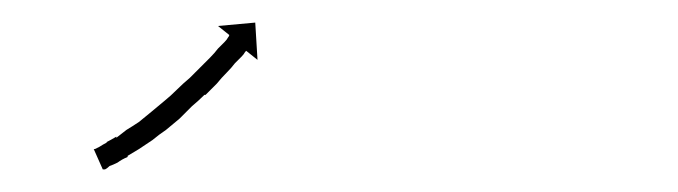

<svg xmlns="http://www.w3.org/2000/svg" viewBox="-20 -344 600 170"><path d="M64 -212Q64 -212 64 -212Q64 -212 64 -212Q64 -212 64 -212Q64 -212 64 -212Q66 -213 68 -214Q68 -214 68 -214Q68 -214 68 -214Q68 -214 68 -214Q68 -214 68 -214Q71 -216 75 -218Q75 -218 74.5 -218Q74 -218 74 -218Q74 -218 74 -218Q74 -218 74 -218Q78 -220 83 -223Q83 -223 83 -223Q83 -223 83 -223Q83 -223 83 -222.5Q83 -222 83 -222Q87 -225 92 -229Q92 -229 92 -229Q92 -229 92 -229Q92 -229 92 -229Q92 -229 92 -229Q97 -232 103 -236Q103 -236 103 -236Q103 -236 103 -236Q103 -236 103 -236Q103 -236 103 -236Q108 -240 114 -245Q114 -245 114 -245Q114 -245 114 -245Q114 -245 114 -245Q114 -245 114 -245Q120 -250 126 -255Q126 -255 126 -255Q126 -255 126 -255Q126 -255 126 -255Q126 -255 126 -255Q131 -259 137 -265Q137 -265 137 -265Q137 -265 137 -265Q137 -265 137 -265Q137 -265 137 -265Q142 -270 148 -275Q148 -275 148 -275Q148 -275 148 -275Q148 -275 148 -275Q148 -275 148 -275Q153 -280 157 -284Q157 -284 157 -284Q157 -284 157 -284Q157 -284 157 -284Q157 -284 157 -284Q162 -289 166 -293Q166 -293 166 -293Q166 -293 166 -293Q166 -293 166 -293Q166 -293 166 -293Q170 -297 173 -301Q176 -304 179 -307Q181 -309 182 -311Q183 -312 183 -313L173 -321L206 -324L208 -291L198 -299Q198 -299 197 -298Q196 -296 194 -294Q191 -291 188 -288Q185 -284 181 -280Q181 -280 181 -280Q181 -280 181 -280Q181 -280 181 -280Q181 -280 181 -280Q176 -275 172 -270Q172 -270 172 -270Q172 -270 172 -270Q172 -270 172 -270Q172 -270 172 -270Q167 -265 162 -260Q162 -260 162 -260Q162 -260 162 -260Q162 -260 161.5 -260Q161 -260 161 -260Q156 -255 150 -250Q150 -250 150 -250Q150 -250 150 -250Q150 -250 150 -250Q150 -250 150 -250Q145 -245 139 -239Q139 -239 139 -239Q139 -239 139 -239Q139 -239 139 -239Q139 -239 139 -239Q133 -234 127 -229Q127 -229 127 -229Q127 -229 127 -229Q127 -229 127 -229Q127 -229 127 -229Q121 -225 115 -220Q115 -220 115 -220Q115 -220 115 -220Q115 -220 115 -220Q115 -220 115 -220Q109 -216 103 -212Q103 -212 103 -212Q103 -212 103 -212Q103 -212 103 -212Q103 -212 103 -212Q98 -209 93 -206Q93 -206 93 -206Q93 -206 93 -205Q93 -205 93 -205Q93 -205 93 -205Q88 -203 84 -200Q84 -200 84 -200Q84 -200 84 -200Q84 -200 84 -200Q84 -200 84 -200Q80 -198 77 -197Q77 -197 77 -197Q77 -197 77 -197Q77 -197 77 -197Q77 -197 77 -197Q75 -195 73 -194Q73 -194 73 -194Q73 -194 73 -194Q73 -194 73 -194Q73 -194 73 -194Q72 -194 71 -194L63 -212Q63 -212 64 -212Z"/></svg>

Font: FRB American Cursive Just Arrows Black
Style: Bold Italic
Weight: 900
Italic angle: -25°
Version: Version 2.0;Modular Font Editor K font №1